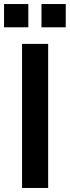

<svg xmlns="http://www.w3.org/2000/svg" viewBox="-32 -929 345 949"><path d="M77 0V-712H206V0ZM-12 -909H108V-794H-12ZM173 -909H293V-794H173Z"/></svg>

Font: Muli-Bold
Style: Bold
Weight: 700
Version: Version 2.000